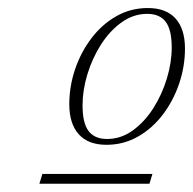

<svg xmlns="http://www.w3.org/2000/svg" viewBox="-20 -700 480 478"><path d="M348 -680Q393.5 -680 417 -654Q440.5 -628 440.5 -579Q440.5 -534.5 426 -491.8Q411.5 -449 385.2 -414.5Q359 -380 323.2 -359.8Q287.5 -339.5 245 -339.5Q199.5 -339.5 176 -365.8Q152.5 -392 152.5 -440.5Q152.5 -485 167 -527.8Q181.5 -570.5 207.8 -605Q234 -639.5 269.8 -659.8Q305.5 -680 348 -680ZM246.5 -354Q281 -354 310.5 -375.2Q340 -396.5 361.8 -430.8Q383.5 -465 395.5 -504.8Q407.5 -544.5 407.5 -581.5Q407.5 -626 392.5 -645.8Q377.5 -665.5 346.5 -665.5Q312 -665.5 282.5 -644.2Q253 -623 231.2 -588.8Q209.5 -554.5 197.5 -514.8Q185.5 -475 185.5 -438Q185.5 -393.5 200.5 -373.8Q215.5 -354 246.5 -354ZM78 -242.5 85.5 -267H359.5L352 -242.5Z"/></svg>

Font: Newsreader 16pt ExtraLight
Style: Italic
Weight: 275
Italic angle: -17°
Designer: Hugues Gentile
Foundry: Production Type
Version: Version 1.003; ttfautohint (v1.8.3)